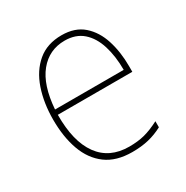

<svg xmlns="http://www.w3.org/2000/svg" viewBox="-132 -649 745 770"><g transform="rotate(-30 240.5 -264.0)"><path d="M253 -538Q315 -538 353 -504.5Q391 -471 408.5 -416Q426 -361 426 -295V-269H81Q80 -146 127.5 -80.5Q175 -15 266 -15Q306 -15 337 -23Q368 -31 407 -51V-23Q375 -6 341.5 2Q308 10 266 10Q192 10 145.5 -24.5Q99 -59 77 -120Q55 -181 55 -261Q55 -338 76.5 -401Q98 -464 142 -501Q186 -538 253 -538ZM253 -513Q181 -513 135.5 -457.5Q90 -402 82 -293H400Q400 -356 384.5 -406Q369 -456 336.5 -484.5Q304 -513 253 -513Z"/></g></svg>

Font: Noto Sans Myanmar UI SemiCondensed Thin
Style: Regular
Weight: 100
Width: 4
Designer: Monotype Design Team
Foundry: Monotype Imaging Inc.
Version: Version 2.103; ttfautohint (v1.8.4.7-5d5b)